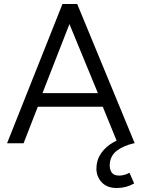

<svg xmlns="http://www.w3.org/2000/svg" viewBox="-20 -720 712 965"><path d="M15.5 0 294 -700H368L657 0H571.5L496.5 -183.5H170L98.5 0ZM193.5 -252H472L329 -599ZM567.5 225Q517.5 225 490.8 195.8Q464 166.5 464.5 125Q465.5 82.5 488.8 49.5Q512 16.5 550.5 -5.2Q589 -27 634.5 -37L653.5 0Q599 12.5 566 38.5Q533 64.5 531.5 109Q531 132 541.5 147.2Q552 162.5 579 162.5Q593 162.5 606.5 158.5Q620 154.5 630.5 148L654.5 202Q613.5 225 567.5 225Z"/></svg>

Font: Geologica ExtraLight
Style: Regular
Weight: 200
Designer: Sindre Bremnes, Frode Helland
Foundry: Monokrom Skriftforlag AS
Version: Version 1.010; ttfautohint (v1.8.4.7-5d5b);gftools[0.9.28]